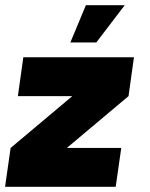

<svg xmlns="http://www.w3.org/2000/svg" viewBox="-50 -721 578 741"><path d="M446 -350 208 -150H418L396.5 0H-30.5L-9 -150L229 -350H19L40 -500H467ZM221.5 -557 281.5 -701H431.5L321.5 -557Z"/></svg>

Font: Urbanist Black
Style: Italic
Weight: 900
Italic angle: -8°
Designer: Corey Hu
Foundry: Corey Hu
Version: Version 1.330; ttfautohint (v1.8.4.7-5d5b)